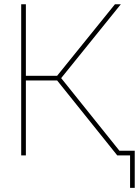

<svg xmlns="http://www.w3.org/2000/svg" viewBox="-20 -748 668 924"><path d="M82 -727.5H104.5V-383.3H254.9L533.2 -727.5H561.5L274.4 -372.1L572.8 0H544.4L254.9 -360.8H104.5V0H82ZM606 0H553.2V-22.5H628.4V156.2H606Z"/></svg>

Font: Intratopia Thin
Style: Regular
Weight: 100
Designer: Rasmus Andersson
Foundry: rsms
Version: Version 3.000;Glyphs 3.2.3 (3260)